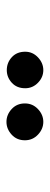

<svg xmlns="http://www.w3.org/2000/svg" viewBox="200 -1100 154 594"><g transform="rotate(90 277.0 -803.0)"><path d="M197 -747Q174 -747 157 -762.5Q140 -778 140 -804Q140 -827 157.5 -843.5Q175 -860 197 -860Q219 -860 236 -843.5Q253 -827 253 -804Q253 -778 236 -762.5Q219 -747 197 -747ZM357 -746Q335 -746 317.5 -762Q300 -778 300 -803Q300 -827 317.5 -843.5Q335 -860 357 -860Q379 -860 396.5 -843.5Q414 -827 414 -803Q414 -778 396.5 -762Q379 -746 357 -746Z"/></g></svg>

Font: Phudu Light SemiBold
Style: Regular
Weight: 600
Version: Version 1.005;gftools[0.9.23]